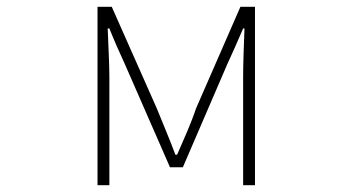

<svg xmlns="http://www.w3.org/2000/svg" viewBox="-20 -547 1040 567"><path d="M268 0H303V-318C303 -357 300 -412 298 -463H303C318 -425 333 -392 349 -357L482 -53H520L651 -357C667 -392 682 -425 698 -463H702C700 -412 698 -357 698 -318V0H733V-527H690L559 -227C544 -182 523 -136 503 -90H498C481 -136 461 -182 443 -227L310 -527H268Z"/></svg>

Font: Harano Aji Gothic CN ExtraLight
Style: Regular
Weight: 250
Foundry: Masamichi Hosoda
Version: HaranoAjiGothicCN-ExtraLight version 20230610;ttx 4.39.4